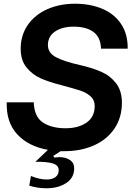

<svg xmlns="http://www.w3.org/2000/svg" viewBox="-20 -797 742 1030"><path d="M237 -555Q237 -513 280.5 -490Q324 -467 409 -448Q475 -433 523 -412Q571 -391 602.5 -350.5Q634 -310 634 -246Q634 -167 594.5 -108Q555 -49 485 -17.5Q415 14 325 14H305Q299 18 288 25.5Q277 33 266 39L271 48Q293 46 298 46Q333 46 355.5 61.5Q378 77 378 106Q378 157 335 185Q292 213 229 213Q182 213 137 199L146 147Q192 166 230 166Q260 166 277.5 153Q295 140 295 116Q295 89 262.5 79.5Q230 70 170 71L237 7Q132 -12 72.5 -76.5Q13 -141 16 -248H161Q164 -170 210.5 -139.5Q257 -109 332 -109Q401 -109 444.5 -139.5Q488 -170 488 -228Q488 -261 465 -281Q442 -301 409.5 -311.5Q377 -322 306 -341Q243 -357 198 -377Q153 -397 122 -435.5Q91 -474 91 -535Q91 -608 129 -663Q167 -718 233.5 -747.5Q300 -777 382 -777Q464 -777 528.5 -750Q593 -723 629.5 -668.5Q666 -614 665 -536H522Q520 -597 481.5 -625.5Q443 -654 375 -654Q314 -654 275.5 -628Q237 -602 237 -555Z"/></svg>

Font: Open Sauce Sans
Style: Bold Italic
Weight: 700
Italic angle: -10°
Designer: Alfredo Marco Pradil
Foundry: Creative Sauce Fz LLC
Version: Version 1.477